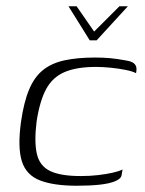

<svg xmlns="http://www.w3.org/2000/svg" viewBox="-20 -589 464 614"><path d="M199 -569H225L281 -488L362 -569H389L289 -460H267ZM226 5Q152 5 108 -12Q64 -29 50 -73Q36 -117 47 -198Q56 -262 73 -302.5Q90 -343 117.5 -365Q145 -387 186 -396Q227 -405 284 -405Q310 -405 332 -403Q354 -401 381 -396Q395 -394 403.5 -389.5Q412 -385 415 -377Q418 -369 415 -355Q404 -361 381.5 -365.5Q359 -370 333.5 -372.5Q308 -375 287 -375Q225 -375 186.5 -358.5Q148 -342 127.5 -304Q107 -266 97 -200Q89 -135 98 -96.5Q107 -58 140.5 -42Q174 -26 238 -26Q268 -26 293.5 -29Q319 -32 339.5 -36.5Q360 -41 372 -47L369 -30Q368 -18 349.5 -10Q331 -2 299.5 1.5Q268 5 226 5Z"/></svg>

Font: Genos Thin Light
Style: Italic
Weight: 300
Italic angle: -8°
Version: Version 1.010